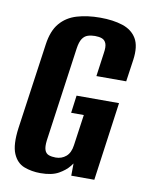

<svg xmlns="http://www.w3.org/2000/svg" viewBox="-73 -651 545 715"><g transform="rotate(10 199.5 -293.5)"><path d="M128.9 10.6Q95.6 10.6 67.3 -0.1Q39 -10.8 25 -43.5Q11 -76.3 19.7 -140.8L65.6 -464.9Q72.9 -517.5 97.5 -546.3Q122 -575.2 160.8 -586.7Q199.6 -598.3 248.5 -598.3Q297.4 -598.3 333.3 -586.6Q369.3 -574.9 386.6 -546Q403.8 -517.1 396.5 -464.9L384.5 -381.6H271.8L284.2 -470.8Q288.1 -495.2 283.3 -507.4Q278.4 -519.6 267.5 -523.7Q256.7 -527.8 241.1 -527.8Q226.2 -527.8 213.8 -523.7Q201.5 -519.6 193.4 -507.4Q185.3 -495.2 181.7 -470.8L131.6 -113.5Q128.7 -89.8 133.1 -77.2Q137.5 -64.6 148.8 -60.5Q160.2 -56.5 174.8 -56.5Q197.5 -56.5 213.9 -70.4Q230.3 -84.4 234.2 -113.5L250.8 -230.6H202.9L211.7 -297H372.3L331.2 0H244L244.5 -46.3Q242.2 -43.4 240 -40.4Q237.8 -37.4 235.9 -35.1Q222.7 -18.2 197.4 -3.8Q172 10.6 128.9 10.6Z"/></g></svg>

Font: Alumni Sans Thin
Style: Italic
Weight: 100
Italic angle: -8°
Designer: Robert E. Leuschke
Foundry: Robert E. Leuschke
Version: Version 1.016